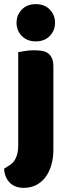

<svg xmlns="http://www.w3.org/2000/svg" viewBox="-27 -731 334 928"><path d="M53 -621Q53 -659 78.5 -685Q104 -711 146 -711Q188 -711 213.5 -685Q239 -659 239 -621Q239 -583 213.5 -557Q188 -531 146 -531Q104 -531 78.5 -557Q53 -583 53 -621ZM19 68Q41 54 51 29.5Q61 5 61 -25V-479Q72 -481 93.5 -484.5Q115 -488 137 -488Q159 -488 176.5 -485Q194 -482 206 -473Q218 -464 224.5 -448.5Q231 -433 231 -408V-9Q231 33 221 67Q211 101 192.5 125.5Q174 150 147.5 163.5Q121 177 88 177Q44 177 19 150.5Q-6 124 -7 84Z"/></svg>

Font: Baloo Thambi
Style: Regular
Weight: 400
Designer: Aadarsh Rajan and Ek Type
Foundry: Ek Type
Version: Version 1.100;PS 1.000;hotconv 1.0.88;makeotf.lib2.5.647800;